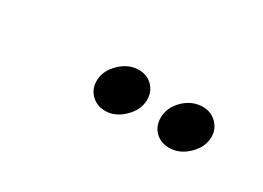

<svg xmlns="http://www.w3.org/2000/svg" viewBox="-19 -818 638 465"><g transform="rotate(30 300.0 -585.5)"><path d="M208 -575Q208 -603 231.5 -626Q255 -649 284 -649Q307 -649 322 -634Q337 -619 337 -596Q337 -568 313.5 -545Q290 -522 262 -522Q239 -522 223.5 -537Q208 -552 208 -575ZM387 -575Q387 -604 410 -626.5Q433 -649 463 -649Q486 -649 501.5 -633.5Q517 -618 517 -596Q517 -568 493.5 -545Q470 -522 441 -522Q417 -522 402 -537Q387 -552 387 -575Z"/></g></svg>

Font: KoHo
Style: Bold Italic
Weight: 700
Italic angle: -10°
Version: Version 1.000; ttfautohint (v1.6)